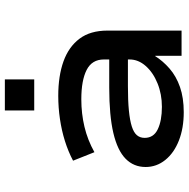

<svg xmlns="http://www.w3.org/2000/svg" viewBox="-13 -755 777 791"><g transform="rotate(-90 375.5 -359.5)"><path d="M309 9Q243 9 192 -11Q141 -31 112 -67Q83 -103 83 -148Q83 -197 117 -230.5Q151 -264 223 -281Q295 -298 410 -298H546V-221H416Q356 -221 315.5 -217Q275 -213 250 -205Q225 -197 214 -184Q203 -171 203 -152Q203 -115 238.5 -98Q274 -81 331 -81Q383 -81 427.5 -99Q472 -117 499 -147.5Q526 -178 526 -214V-320Q526 -369 483 -391Q440 -413 362 -413Q303 -413 248.5 -400Q194 -387 144 -359L109 -447Q147 -467 190 -480.5Q233 -494 280.5 -501Q328 -508 376 -508Q458 -508 518 -486.5Q578 -465 611.5 -420.5Q645 -376 645 -305V0H541V-108L540 -109Q520 -77 488.5 -49.5Q457 -22 412.5 -6.5Q368 9 309 9ZM316 -607V-728H444V-607Z"/></g></svg>

Font: Nunito Sans 7pt Expanded SemiBold
Style: Regular
Weight: 600
Width: 7
Designer: Vernon Adams
Foundry: Vernon Adams
Version: Version 3.101;gftools[0.9.27]